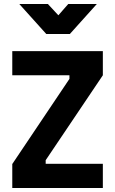

<svg xmlns="http://www.w3.org/2000/svg" viewBox="-20 -934 572 954"><path d="M41 -560V-680H491V-560L207 -138V-120H491V0H41V-119L325 -542V-560ZM210 -765 76 -914H218L270 -858L319 -914H461L327 -765Z"/></svg>

Font: Titillium Web[RUS by Daymarius]
Style: Bold
Weight: 700
Designer: Cyrillization by Daymarius
Foundry: Cyrillization by Daymarius
Version: Version 1.002 September 11, 2018